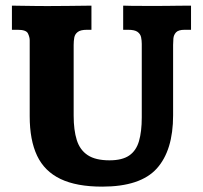

<svg xmlns="http://www.w3.org/2000/svg" viewBox="-20 -659 729 691"><path d="M347.7 12.7Q255.4 12.7 197.8 -14.9Q140.1 -42.5 113.5 -98.6Q86.9 -154.8 86.9 -240.7V-514.2Q86.9 -525.4 80.6 -538.6Q74.2 -551.8 43.9 -551.8H22.9V-638.7Q33.2 -638.7 56.4 -638.2Q79.6 -637.7 106 -637.5Q132.3 -637.2 150.4 -637.2Q188 -637.2 225.1 -637.7Q262.2 -638.2 309.1 -638.7V-551.8H293Q270 -551.8 259.8 -543.9Q249.5 -536.1 247.3 -523.7Q245.1 -511.2 245.1 -497.1V-242.7Q245.1 -190.9 256.3 -155Q267.6 -119.1 295.7 -100.6Q323.7 -82 374 -82Q419.9 -82 445.1 -99.4Q470.2 -116.7 480.2 -151.1Q490.2 -185.5 490.2 -236.3V-501Q490.2 -513.2 487.8 -524.9Q485.4 -536.6 475.1 -544.2Q464.8 -551.8 440.9 -551.8H423.3V-638.7Q432.1 -638.2 456.3 -637.9Q480.5 -637.7 508.1 -637.7Q535.6 -637.7 554.2 -637.7Q564.9 -637.7 583.5 -637.9Q602.1 -638.2 624.3 -638.4Q646.5 -638.7 667.5 -638.7V-551.8H644.5Q622.1 -551.8 613.5 -542.5Q605 -533.2 604 -520.3Q603 -507.3 603 -497.1V-244.1Q603 -117.7 544.2 -52.5Q485.4 12.7 347.7 12.7Z"/></svg>

Font: Kameron
Style: Bold
Weight: 700
Designer: Vernon Adams
Foundry: Vernon Adams
Version: Version 1.100